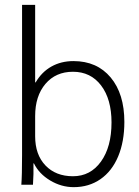

<svg xmlns="http://www.w3.org/2000/svg" viewBox="-20 -762 574 792"><path d="M120 -88H118Q119 -44 116 0H68Q71 -38 71 -122V-742H125V-422H127Q152 -465 192 -487.5Q232 -510 283 -510Q380 -510 436.5 -442.5Q493 -375 493 -259Q493 -178 467.5 -117Q442 -56 394.5 -23Q347 10 284 10Q233 10 187 -17.5Q141 -45 120 -88ZM440 -257Q440 -353 397 -409.5Q354 -466 281 -466Q210 -466 167.5 -416Q125 -366 125 -283V-200Q125 -124 167.5 -79.5Q210 -35 281 -35Q353 -35 396.5 -95.5Q440 -156 440 -257Z"/></svg>

Font: Sarabun ExtraLight
Style: Regular
Weight: 275
Designer: Suppakit Chalermlarp | Katatrad Co.,Ltd.
Foundry: Cadson Demak Co.,Ltd.
Version: Version 1.000; ttfautohint (v1.6)